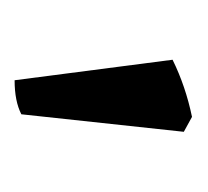

<svg xmlns="http://www.w3.org/2000/svg" viewBox="-30 -592 272 251"><g transform="rotate(90 105.5 -467.0)"><path d="M133.3 -582.5 152.8 -571.8 129.9 -359.4Q112.8 -350.6 85.4 -350.6L58.6 -557.1Q93.3 -574.2 133.3 -582.5Z"/></g></svg>

Font: Namdhinggo Medium
Style: Regular
Weight: 500
Designer: Victor Gaultney
Foundry: SIL International
Version: Version 3.001